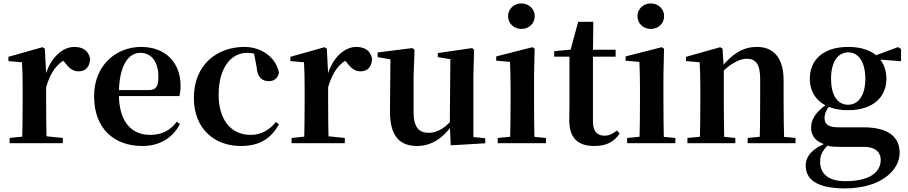

<svg xmlns="http://www.w3.org/2000/svg" viewBox="-20 -821 5207 1101"><path d="M35.2 0H340.2V-29.9L229.8 -41.2H143.3L35.2 -29.9ZM106.2 0H247.6C245.6 -50.2 244.6 -165.6 244.6 -234.8V-398.7L237.2 -541.7L224.2 -550.4L28.1 -495.2V-470.7L106.2 -463.8C108.9 -415.2 109.9 -377 109.9 -310.2V-234.8C109.9 -165.6 108.9 -50.2 106.2 0ZM244.4 -320.2C270.2 -408.3 305.9 -455.5 363.4 -485.1L326.8 -490.9L349.8 -464.4C374.7 -431.7 396.5 -411.9 430.2 -411.9C475.4 -411.9 495.2 -442.3 496.7 -484.5C486.9 -534 450.4 -551.9 405.6 -551.9C339.4 -551.9 266.8 -490.4 238.4 -380.9H211.3Z M796.2 16.2C895.4 16.2 969.6 -29.4 1012.1 -109.9L994.2 -123.2C958.5 -75.9 912.1 -47.5 841.4 -47.5C737.6 -47.5 661.7 -117.3 661.7 -282.7C661.7 -444.8 716.5 -518 784.1 -518C847.5 -518 888.3 -468.1 888.3 -380.4C888.3 -325.7 875.6 -304.6 833.4 -304.6H578.1V-270.2H1008.7C1013.4 -288.1 1015.4 -306.2 1015.4 -330.9C1015.4 -454.7 935.8 -551.9 789.4 -551.9C647.3 -551.9 519.6 -448.8 519.6 -268.8C519.6 -83.9 634.3 16.2 796.2 16.2Z M1360.1 16.2C1467.1 16.2 1532.4 -24.3 1579.8 -108.4L1561.9 -121.4C1524.4 -73.9 1475.7 -47.5 1417.2 -47.5C1306.4 -47.5 1233.7 -131.7 1233.7 -277.6C1233.7 -429.2 1303 -518 1396.6 -518C1432 -518 1463.3 -508.7 1501.7 -486.3L1433.8 -530.1L1451.6 -436.8C1455.7 -376.1 1484.2 -355.6 1521.4 -355.6C1551.3 -355.6 1570.6 -370.4 1580 -402.4C1564.5 -488.1 1484 -551.9 1381 -551.9C1224.7 -551.9 1091.6 -449.7 1091.6 -259.7C1091.6 -82.8 1209.9 16.2 1360.1 16.2Z M1652.2 0H1957.2V-29.9L1846.8 -41.2H1760.3L1652.2 -29.9ZM1723.2 0H1864.6C1862.6 -50.2 1861.6 -165.6 1861.6 -234.8V-398.7L1854.2 -541.7L1841.2 -550.4L1645.1 -495.2V-470.7L1723.2 -463.8C1725.9 -415.2 1726.9 -377 1726.9 -310.2V-234.8C1726.9 -165.6 1725.9 -50.2 1723.2 0ZM1861.4 -320.2C1887.2 -408.3 1922.9 -455.5 1980.4 -485.1L1943.8 -490.9L1966.8 -464.4C1991.7 -431.7 2013.5 -411.9 2047.2 -411.9C2092.4 -411.9 2112.2 -442.3 2113.7 -484.5C2103.9 -534 2067.4 -551.9 2022.6 -551.9C1956.4 -551.9 1883.8 -490.4 1855.4 -380.9H1828.3Z M2372.7 16.2C2456.9 16.2 2523.2 -33 2573 -103H2620.2L2586.6 -153.8C2547.2 -98 2495.5 -59.5 2438.8 -59.5C2384.4 -59.5 2351.7 -88.6 2351.7 -177.8V-388.7L2357.2 -534.8L2345 -545.4L2145.4 -520.2V-493.5L2249 -475.4L2219 -497.7L2216.3 -187.9C2214.6 -37 2274.3 16.2 2372.7 16.2ZM2564.6 12.4 2762.6 0.7V-28.5L2694.6 -35V-388.7L2698.6 -534.8L2687.9 -545.4L2490.7 -516.6V-493.2L2562.6 -481.6L2559.4 -111.9V-109.4Z M2834.2 0H3110.8V-29.9L3002.8 -40.2H2940.8L2834.2 -29.9ZM2904.6 0H3046.1C3043.4 -50.2 3042.4 -165.6 3042.4 -234.8V-387.9L3045.8 -541.7L3033.1 -550.4L2825.5 -497.4V-472.9L2904.6 -466.2C2906.6 -418.1 2907.9 -374.5 2907.9 -308V-234.8C2907.9 -165.6 2906.6 -50.2 2904.6 0ZM2969.8 -655C3012.1 -655 3046.3 -685.2 3046.3 -728.8C3046.3 -770.2 3012.1 -801.4 2969.8 -801.4C2927.9 -801.4 2893.5 -770.2 2893.5 -728.8C2893.5 -685.2 2927.9 -655 2969.8 -655Z M3313.4 -496.1H3510.2V-535.7H3313.4ZM3389.1 16.2C3457.8 16.2 3504 -9 3533.2 -56L3517.7 -72.5C3490.7 -52.4 3472.9 -43 3446.3 -43C3404.9 -43 3380.2 -67.1 3380.2 -123.8V-519.3L3382.3 -695.8H3295.5L3249.1 -525.2L3267.7 -538L3158 -527.5V-496.1H3245.5V-234.7C3245.5 -195.3 3244.5 -169 3244.5 -131.7C3244.5 -28.7 3293.4 16.2 3389.1 16.2Z M3576.2 0H3852.8V-29.9L3744.8 -40.2H3682.8L3576.2 -29.9ZM3646.6 0H3788.1C3785.4 -50.2 3784.4 -165.6 3784.4 -234.8V-387.9L3787.8 -541.7L3775.1 -550.4L3567.5 -497.4V-472.9L3646.6 -466.2C3648.6 -418.1 3649.9 -374.5 3649.9 -308V-234.8C3649.9 -165.6 3648.6 -50.2 3646.6 0ZM3711.8 -655C3754.1 -655 3788.3 -685.2 3788.3 -728.8C3788.3 -770.2 3754.1 -801.4 3711.8 -801.4C3669.9 -801.4 3635.5 -770.2 3635.5 -728.8C3635.5 -685.2 3669.9 -655 3711.8 -655Z M3922 0H4196.6V-29.9L4090.7 -40.2H4027.6L3922 -29.9ZM3992.2 0H4133.6C4131.6 -50.2 4130.6 -165.6 4130.6 -234.8V-428L4123.2 -541.7L4110.2 -550.4L3914.1 -495.2V-470.7L3992.2 -463.8C3994.9 -415.2 3995.9 -376.3 3995.9 -310.2V-234.8C3995.9 -165.6 3994.9 -50.2 3992.2 0ZM4267.3 0H4541.9V-29.9L4433.8 -40.2H4371.2L4267.3 -29.9ZM4336 0H4477.2C4475.2 -50.2 4473.5 -162.8 4473.5 -234.8V-360.5C4473.5 -492.9 4412.8 -551.9 4320.5 -551.9C4247.8 -551.9 4183.8 -520.8 4108.9 -425.7H4093.6L4098.5 -383.3C4159.4 -454.2 4221 -484.2 4262.2 -484.2C4313 -484.2 4339 -454.1 4339 -369.8V-234.8C4339 -162.8 4338 -50.2 4336 0Z M4825.8 259.3C5025.9 259.3 5138.9 158.9 5138.9 55.3C5138.9 -31.4 5080 -91 4930.1 -91H4783.8C4730.3 -91 4708.3 -110.1 4708.3 -143C4708.3 -173.3 4720.2 -193.8 4746.8 -226.5L4727.2 -236.3V-227.3C4655.1 -178.6 4631.1 -134.7 4631.1 -88.6C4631.1 -40.9 4659.5 -7.5 4713.4 8.1V11.6C4741.9 20.9 4767.3 21.2 4818.7 21.2H4933.8C5006.7 21.2 5030.4 59.2 5030.4 95.5C5030.4 169.7 4962.5 218 4826.1 218C4735.9 218 4682.9 179.5 4682.9 106.1C4682.9 61.2 4701.8 36.3 4739.4 -0.8L4736.3 -7.2C4644.5 24.5 4600.2 71.3 4600.2 128C4600.2 200.9 4652.9 259.3 4825.8 259.3ZM4843.3 -189.2C4987.6 -189.2 5062.9 -265.5 5062.9 -369.1C5062.9 -418 5047.4 -459.8 5018.7 -489.8L5014.6 -494C4979.9 -529.8 4922.7 -551.9 4844.1 -551.9C4698.8 -551.9 4623.8 -476.4 4623.8 -369.1C4623.8 -265.5 4698.5 -189.2 4843.3 -189.2ZM4843.1 -220.4C4780.2 -220.4 4745.5 -278.2 4745.5 -369.1C4745.5 -463.7 4782.7 -520.7 4844.3 -520.7C4904 -520.7 4942.1 -464.7 4942.1 -369.4C4942.1 -278.4 4905.5 -220.4 4843.1 -220.4ZM4981.2 -482.9 5147 -469.9V-539.8L5129.6 -550.8L4987.2 -498.4H4981.2Z"/></svg>

Font: Source Han Serif TW VF
Style: Regular
Weight: 250
Designer: Ryoko NISHIZUKA 西塚涼子 (kana & ideographs); Frank Grießhammer (Latin, Greek & Cyrillic); Wenlong ZHANG 张文龙 (bopomofo); San
Foundry: Adobe
Version: Version 2.002;hotconv 1.1.0;makeotfexe 2.6.0